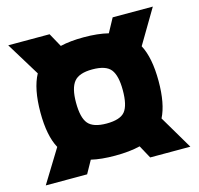

<svg xmlns="http://www.w3.org/2000/svg" viewBox="-90 -717 813 785"><g transform="rotate(-15 316.0 -324.5)"><path d="M10 -28 96 -168Q66 -223 66 -321Q66 -422 97 -479L10 -621H185L217 -563Q259 -573 316 -573Q376 -573 420 -562L452 -621H622L536 -476Q566 -420 566 -321Q566 -225 538 -170L622 -28H452L422 -83Q377 -72 316 -72Q257 -72 215 -82L185 -28ZM316 -208Q374 -208 394.5 -233.5Q415 -259 415 -323Q415 -384 394.5 -410.5Q374 -437 316 -437Q260 -437 238.5 -410.5Q217 -384 217 -323Q217 -259 238.5 -233.5Q260 -208 316 -208Z"/></g></svg>

Font: Bakbak One
Style: Regular
Weight: 400
Designer: Saumya Kishore and Sanchit Sawaria
Foundry: A Good Feeling
Version: Version 1.003; ttfautohint (v1.8.3)